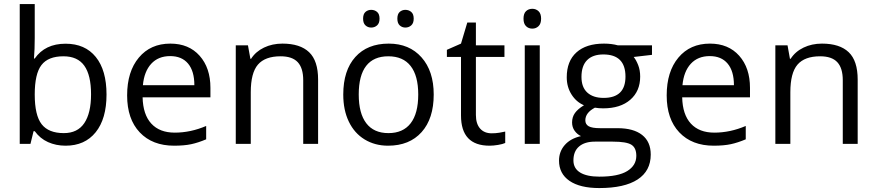

<svg xmlns="http://www.w3.org/2000/svg" viewBox="-20 -726 4423 969"><path d="M311 -505.4Q409.2 -505.4 463.4 -438.5Q517.6 -371.6 517.6 -249Q517.6 -126.5 462.9 -58.6Q408.2 9.3 311 9.3Q262.7 9.3 222.4 -8.8Q182.1 -26.9 155.3 -64H149.4L133.8 0H79.6V-705.6H155.3V-534.2Q155.3 -476.6 151.4 -430.7H155.3Q207.5 -505.4 311 -505.4ZM300.3 -441.9Q223.1 -441.9 189.2 -397.7Q155.3 -353.5 155.3 -249Q155.3 -144 190.2 -99.1Q225.1 -54.2 302.2 -54.2Q371.6 -54.2 405.5 -104.7Q439.5 -155.3 439.5 -250Q439.5 -346.7 405.5 -394.3Q371.6 -441.9 300.3 -441.9Z M858.9 9.3Q749 9.3 685.3 -57.9Q621.6 -125 621.6 -244.6Q621.6 -364.7 680.7 -435.3Q739.7 -505.9 839.8 -505.9Q933.1 -505.9 987.5 -444.6Q1042 -383.3 1042 -282.7V-234.9H699.7Q701.7 -147.5 743.7 -102.1Q785.6 -56.6 861.8 -56.6Q941.9 -56.6 1020.5 -90.3V-22.9Q980.5 -5.9 945.1 1.7Q909.7 9.3 858.9 9.3ZM838.9 -442.9Q778.8 -442.9 743.2 -404.1Q707.5 -365.2 701.2 -295.9H960.9Q960.9 -367.2 929.2 -405Q897.5 -442.9 838.9 -442.9Z M1510.3 0V-321.3Q1510.3 -382.3 1482.7 -412.1Q1455.1 -441.9 1396 -441.9Q1317.9 -441.9 1281.7 -399.9Q1245.6 -357.9 1245.6 -260.7V0H1169.9V-497.1H1231.4L1243.7 -429.2H1247.1Q1270.5 -465.8 1312.3 -485.8Q1354 -505.9 1405.3 -505.9Q1494.6 -505.9 1540 -462.6Q1585.4 -419.4 1585.4 -324.2V0Z M2168.9 -249Q2168.9 -127.4 2107.7 -59.1Q2046.4 9.3 1938.5 9.3Q1872.1 9.3 1820.3 -22.2Q1768.6 -53.7 1740.5 -112.1Q1712.4 -170.4 1712.4 -249Q1712.4 -370.6 1773.2 -438.2Q1834 -505.9 1941.9 -505.9Q2045.9 -505.9 2107.4 -436.5Q2168.9 -367.2 2168.9 -249ZM1790.5 -249Q1790.5 -153.8 1828.6 -104Q1866.7 -54.2 1940.4 -54.2Q2014.2 -54.2 2052.5 -103.8Q2090.8 -153.3 2090.8 -249Q2090.8 -343.8 2052.5 -392.8Q2014.2 -441.9 1939.5 -441.9Q1865.7 -441.9 1828.1 -393.6Q1790.5 -345.2 1790.5 -249ZM1812.5 -631.8Q1812.5 -655.3 1824.5 -665.8Q1836.4 -676.3 1853.5 -676.3Q1870.6 -676.3 1883.1 -665.8Q1895.5 -655.3 1895.5 -631.8Q1895.5 -608.9 1883.1 -597.9Q1870.6 -586.9 1853.5 -586.9Q1836.4 -586.9 1824.5 -597.9Q1812.5 -608.9 1812.5 -631.8ZM1985.4 -631.8Q1985.4 -655.3 1997.3 -665.8Q2009.3 -676.3 2025.9 -676.3Q2043 -676.3 2055.4 -665.8Q2067.9 -655.3 2067.9 -631.8Q2067.9 -608.9 2055.4 -597.9Q2043 -586.9 2025.9 -586.9Q2009.3 -586.9 1997.3 -597.9Q1985.4 -608.9 1985.4 -631.8Z M2461.4 -53.2Q2481.4 -53.2 2500 -56.2Q2518.6 -59.1 2529.8 -62V-4.4Q2517.1 1.5 2493.4 5.4Q2469.7 9.3 2450.7 9.3Q2306.6 9.3 2306.6 -143.1V-438.5H2235.4V-474.6L2306.6 -505.9L2338.4 -612.3H2381.8V-497.1H2525.9V-438.5H2381.8V-146Q2381.8 -101.1 2403.1 -77.1Q2424.3 -53.2 2461.4 -53.2Z M2704.1 0H2628.4V-497.1H2704.1ZM2622.1 -631.8Q2622.1 -657.7 2634.8 -669.7Q2647.5 -681.6 2666.5 -681.6Q2685.1 -681.6 2698 -669.4Q2710.9 -657.2 2710.9 -631.8Q2710.9 -606.4 2698 -594Q2685.1 -581.5 2666.5 -581.5Q2647.5 -581.5 2634.8 -594Q2622.1 -606.4 2622.1 -631.8Z M3270.5 -497.1V-449.2L3178.2 -438.5Q3190.9 -422.9 3200.9 -397.2Q3210.9 -371.6 3210.9 -339.4Q3210.9 -266.1 3161.1 -222.7Q3111.3 -179.2 3023.9 -179.2Q3002 -179.2 2982.4 -182.6Q2934.1 -157.2 2934.1 -118.7Q2934.1 -98.6 2950.9 -88.9Q2967.8 -79.1 3008.8 -79.1H3096.7Q3177.2 -79.1 3220.7 -44.9Q3264.2 -10.7 3264.2 54.2Q3264.2 136.7 3197.8 179.9Q3131.3 223.1 3004.4 223.1Q2907.2 223.1 2854.2 186.8Q2801.3 150.4 2801.3 84.5Q2801.3 39.1 2830.3 5.9Q2859.4 -27.3 2912.1 -39.1Q2893.1 -47.9 2880.1 -65.9Q2867.2 -84 2867.2 -107.9Q2867.2 -135.3 2881.6 -155.5Q2896 -175.8 2927.2 -194.8Q2888.7 -210.9 2864.5 -249Q2840.3 -287.1 2840.3 -335.9Q2840.3 -417.5 2889.4 -461.7Q2938.5 -505.9 3028.3 -505.9Q3066.9 -505.9 3098.6 -497.1ZM2874 83.5Q2874 124 2908 144.8Q2941.9 165.5 3005.4 165.5Q3100.1 165.5 3145.8 137.2Q3191.4 108.9 3191.4 60.5Q3191.4 20 3166.5 4.4Q3141.6 -11.2 3072.8 -11.2H2982.4Q2931.2 -11.2 2902.6 13.2Q2874 37.6 2874 83.5ZM2914.6 -337.9Q2914.6 -285.6 2944.1 -258.8Q2973.6 -231.9 3026.4 -231.9Q3136.7 -231.9 3136.7 -339.4Q3136.7 -451.2 3024.9 -451.2Q2971.7 -451.2 2943.1 -422.6Q2914.6 -394 2914.6 -337.9Z M3582 9.3Q3472.2 9.3 3408.4 -57.9Q3344.7 -125 3344.7 -244.6Q3344.7 -364.7 3403.8 -435.3Q3462.9 -505.9 3563 -505.9Q3656.2 -505.9 3710.7 -444.6Q3765.1 -383.3 3765.1 -282.7V-234.9H3422.9Q3424.8 -147.5 3466.8 -102.1Q3508.8 -56.6 3585 -56.6Q3665 -56.6 3743.7 -90.3V-22.9Q3703.6 -5.9 3668.2 1.7Q3632.8 9.3 3582 9.3ZM3562 -442.9Q3502 -442.9 3466.3 -404.1Q3430.7 -365.2 3424.3 -295.9H3684.1Q3684.1 -367.2 3652.3 -405Q3620.6 -442.9 3562 -442.9Z M4233.4 0V-321.3Q4233.4 -382.3 4205.8 -412.1Q4178.2 -441.9 4119.1 -441.9Q4041 -441.9 4004.9 -399.9Q3968.8 -357.9 3968.8 -260.7V0H3893.1V-497.1H3954.6L3966.8 -429.2H3970.2Q3993.7 -465.8 4035.4 -485.8Q4077.1 -505.9 4128.4 -505.9Q4217.8 -505.9 4263.2 -462.6Q4308.6 -419.4 4308.6 -324.2V0Z"/></svg>

Font: Bpm'online Open Sans
Style: Regular
Weight: 400
Foundry: Ascender Corporation
Version: Version 1.10